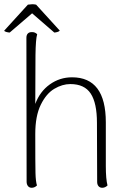

<svg xmlns="http://www.w3.org/2000/svg" viewBox="-32 -880 608 909"><path d="M477 -2Q466 9 452 9Q441 9 434.5 1.5Q428 -6 428 -19L427 -299Q427 -392 397.5 -437Q368 -482 301 -482Q263 -482 225 -459.5Q187 -437 161 -384Q135 -331 135 -246Q135 -101 136 -61Q137 -21 143 -2Q132 9 118 9Q107 9 100.5 1Q94 -7 94 -20L93 -701Q93 -714 99.5 -721Q106 -728 118 -728H121Q134 -728 144 -718Q137 -695 136 -619L135 -388Q157 -447 204 -480.5Q251 -514 309 -514Q469 -514 469 -301V-94Q469 -32 477 -2ZM-12 -735 100 -858Q114 -860 121 -860Q129 -860 139 -858L251 -735Q248 -731 239.5 -728.5Q231 -726 225 -726L120 -817L14 -726Q8 -726 -1.5 -728.5Q-11 -731 -12 -735Z"/></svg>

Font: Arima Madurai ExtraLight
Style: Regular
Weight: 275
Designer: Joana Correia and Natanael Gama
Foundry: NDISCOVER
Version: Version 1.019